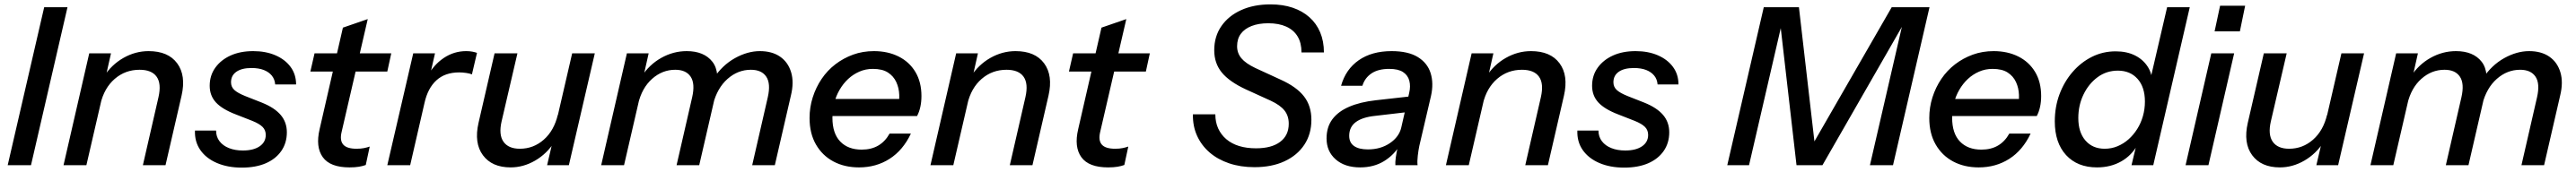

<svg xmlns="http://www.w3.org/2000/svg" viewBox="-20 -753 11720 784"><path d="M15 0 181 -720H287L121 0Z M269 0 386 -510H485L458 -390H463L373 0ZM630 0 701 -310Q715 -372 692.5 -403.5Q670 -435 615 -435Q550 -435 502 -393.5Q454 -352 437 -279L452 -403Q487 -458 541.5 -489Q596 -520 656 -520Q745 -520 786 -464.5Q827 -409 806 -317L733 0Z M1080 11Q1016 11 967 -10Q918 -31 891.5 -69Q865 -107 867 -158H963Q963 -130 978.5 -109.5Q994 -89 1021.5 -78Q1049 -67 1085 -67Q1133 -67 1161 -86Q1189 -105 1189 -138Q1189 -160 1174.5 -174.5Q1160 -189 1128 -202L1054 -231Q991 -255 962.5 -286Q934 -317 934 -362Q934 -409 959.5 -444.5Q985 -480 1029 -500Q1073 -520 1132 -520Q1189 -520 1233 -501Q1277 -482 1302 -448Q1327 -414 1327 -368H1232Q1230 -392 1216.5 -408.5Q1203 -425 1180 -434Q1157 -443 1124 -443Q1080 -443 1055.5 -426Q1031 -409 1031 -378Q1031 -357 1046 -343Q1061 -329 1096 -315L1172 -285Q1229 -262 1257 -229Q1285 -196 1285 -150Q1285 -101 1259.5 -64.5Q1234 -28 1188.5 -8.5Q1143 11 1080 11Z M1570 10Q1482 10 1448.5 -36.5Q1415 -83 1434 -164L1540 -627L1653 -666L1534 -151Q1525 -113 1541.5 -94Q1558 -75 1602 -75Q1622 -75 1636.5 -78Q1651 -81 1662 -85L1644 -1Q1631 4 1613 7Q1595 10 1570 10ZM1392 -427 1411 -510H1760L1742 -427Z M1742 0 1860 -510H1959L1930 -383H1934L1846 0ZM1911 -283 1925 -405Q1952 -457 1998.5 -488.5Q2045 -520 2101 -520Q2117 -520 2129.5 -517.5Q2142 -515 2150 -512L2127 -414Q2118 -418 2101 -420.5Q2084 -423 2069 -423Q2005 -423 1965.5 -387Q1926 -351 1911 -283Z M2303 10Q2218 10 2177 -45.5Q2136 -101 2157 -193L2230 -510H2334L2262 -200Q2248 -139 2270.5 -107Q2293 -75 2345 -75Q2407 -75 2454 -116.5Q2501 -158 2518 -231L2503 -107Q2468 -52 2414.5 -21Q2361 10 2303 10ZM2469 0 2497 -120H2493L2583 -510H2686L2568 0Z M2715 0 2832 -510H2931L2904 -390H2909L2819 0ZM3058 0 3129 -310Q3143 -372 3122 -403.5Q3101 -435 3052 -435Q2993 -435 2946.5 -393.5Q2900 -352 2883 -279L2898 -403Q2933 -458 2988 -489Q3043 -520 3104 -520Q3183 -520 3221 -471.5Q3259 -423 3234 -317L3161 0ZM3402 0 3473 -310Q3487 -372 3466 -403.5Q3445 -435 3396 -435Q3337 -435 3290 -393.5Q3243 -352 3224 -278L3226 -395Q3266 -456 3323.5 -488Q3381 -520 3437 -520Q3492 -520 3528.5 -495Q3565 -470 3579 -424Q3593 -378 3578 -317L3505 0Z M3888 10Q3822 10 3771.5 -17Q3721 -44 3692 -94.5Q3663 -145 3663 -215Q3663 -264 3677.5 -309.5Q3692 -355 3718 -393.5Q3744 -432 3780.5 -460Q3817 -488 3861 -504Q3905 -520 3956 -520Q4019 -520 4068 -495.5Q4117 -471 4144.5 -425Q4172 -379 4172 -315Q4172 -289 4167 -266Q4162 -243 4152 -224H3732L3749 -302H4096L4064 -256Q4072 -288 4071 -320Q4070 -352 4057.5 -379Q4045 -406 4019.5 -422.5Q3994 -439 3951 -439Q3918 -439 3889.5 -426.5Q3861 -414 3838.5 -393Q3816 -372 3799.5 -343.5Q3783 -315 3775 -282.5Q3767 -250 3767 -216Q3767 -145 3802.5 -108Q3838 -71 3900 -71Q3944 -71 3975.5 -89.5Q4007 -108 4027 -144H4124Q4088 -68 4027 -29Q3966 10 3888 10Z M4213 0 4330 -510H4429L4402 -390H4407L4317 0ZM4574 0 4645 -310Q4659 -372 4636.5 -403.5Q4614 -435 4559 -435Q4494 -435 4446 -393.5Q4398 -352 4381 -279L4396 -403Q4431 -458 4485.5 -489Q4540 -520 4600 -520Q4689 -520 4730 -464.5Q4771 -409 4750 -317L4677 0Z M5021 10Q4933 10 4899.5 -36.5Q4866 -83 4885 -164L4991 -627L5104 -666L4985 -151Q4976 -113 4992.5 -94Q5009 -75 5053 -75Q5073 -75 5087.5 -78Q5102 -81 5113 -85L5095 -1Q5082 4 5064 7Q5046 10 5021 10ZM4843 -427 4862 -510H5211L5193 -427Z M5687 9Q5624 9 5572 -8.5Q5520 -26 5483 -58Q5446 -90 5426 -134Q5406 -178 5407 -232H5509Q5509 -196 5522 -167.5Q5535 -139 5559 -118.5Q5583 -98 5617 -87.5Q5651 -77 5694 -77Q5765 -77 5804 -106.5Q5843 -136 5843 -189Q5843 -225 5823.5 -249.5Q5804 -274 5761 -294L5647 -346Q5572 -381 5538 -423Q5504 -465 5504 -524Q5504 -587 5536.5 -634Q5569 -681 5626.5 -707Q5684 -733 5760 -733Q5816 -733 5860.5 -718Q5905 -703 5937 -674.5Q5969 -646 5986 -605.5Q6003 -565 6003 -514H5901Q5901 -557 5883.5 -586.5Q5866 -616 5832 -631.5Q5798 -647 5750 -647Q5706 -647 5674 -634.5Q5642 -622 5625 -599Q5608 -576 5608 -542Q5608 -511 5627.5 -487.5Q5647 -464 5691 -443L5806 -390Q5879 -357 5912.5 -313.5Q5946 -270 5946 -207Q5946 -142 5914 -93.5Q5882 -45 5824 -18Q5766 9 5687 9Z M6328 0Q6327 -13 6330 -35.5Q6333 -58 6340 -88L6336 -89L6391 -330Q6398 -360 6391.5 -385Q6385 -410 6363 -424.5Q6341 -439 6300 -439Q6250 -439 6219.5 -418.5Q6189 -398 6178 -362H6081Q6102 -437 6161.5 -478.5Q6221 -520 6311 -520Q6386 -520 6430 -493Q6474 -466 6488.5 -419.5Q6503 -373 6490 -315L6437 -88Q6433 -69 6430 -43.5Q6427 -18 6429 0ZM6168 10Q6098 10 6056.5 -26.5Q6015 -63 6015 -122Q6015 -174 6041.5 -209.5Q6068 -245 6118 -266.5Q6168 -288 6239 -296L6408 -315L6391 -243L6237 -225Q6178 -219 6148 -196.5Q6118 -174 6118 -134Q6118 -103 6140 -87.5Q6162 -72 6203 -72Q6261 -72 6303 -100.5Q6345 -129 6355 -172L6351 -95Q6323 -47 6276.5 -18.5Q6230 10 6168 10Z M6558 0 6675 -510H6774L6747 -390H6752L6662 0ZM6919 0 6990 -310Q7004 -372 6981.5 -403.5Q6959 -435 6904 -435Q6839 -435 6791 -393.5Q6743 -352 6726 -279L6741 -403Q6776 -458 6830.5 -489Q6885 -520 6945 -520Q7034 -520 7075 -464.5Q7116 -409 7095 -317L7022 0Z M7369 11Q7305 11 7256 -10Q7207 -31 7180.5 -69Q7154 -107 7156 -158H7252Q7252 -130 7267.5 -109.5Q7283 -89 7310.5 -78Q7338 -67 7374 -67Q7422 -67 7450 -86Q7478 -105 7478 -138Q7478 -160 7463.5 -174.5Q7449 -189 7417 -202L7343 -231Q7280 -255 7251.5 -286Q7223 -317 7223 -362Q7223 -409 7248.5 -444.5Q7274 -480 7318 -500Q7362 -520 7421 -520Q7478 -520 7522 -501Q7566 -482 7591 -448Q7616 -414 7616 -368H7521Q7519 -392 7505.5 -408.5Q7492 -425 7469 -434Q7446 -443 7413 -443Q7369 -443 7344.5 -426Q7320 -409 7320 -378Q7320 -357 7335 -343Q7350 -329 7385 -315L7461 -285Q7518 -262 7546 -229Q7574 -196 7574 -150Q7574 -101 7548.5 -64.5Q7523 -28 7477.5 -8.5Q7432 11 7369 11Z M7838 0 8004 -720H8164L8244 -26H8187L8586 -720H8758L8592 0H8487L8643 -677H8659L8271 0H8153L8076 -671H8092L7937 0Z M8982 10Q8916 10 8865.5 -17Q8815 -44 8786 -94.5Q8757 -145 8757 -215Q8757 -264 8771.5 -309.5Q8786 -355 8812 -393.5Q8838 -432 8874.5 -460Q8911 -488 8955 -504Q8999 -520 9050 -520Q9113 -520 9162 -495.5Q9211 -471 9238.5 -425Q9266 -379 9266 -315Q9266 -289 9261 -266Q9256 -243 9246 -224H8826L8843 -302H9190L9158 -256Q9166 -288 9165 -320Q9164 -352 9151.5 -379Q9139 -406 9113.5 -422.5Q9088 -439 9045 -439Q9012 -439 8983.5 -426.5Q8955 -414 8932.5 -393Q8910 -372 8893.5 -343.5Q8877 -315 8869 -282.5Q8861 -250 8861 -216Q8861 -145 8896.5 -108Q8932 -71 8994 -71Q9038 -71 9069.5 -89.5Q9101 -108 9121 -144H9218Q9182 -68 9121 -29Q9060 10 8982 10Z M9677 0 9701 -100 9706 -96Q9679 -45 9630.5 -17.5Q9582 10 9520 10Q9431 10 9379.5 -46Q9328 -102 9328 -200Q9328 -266 9349.5 -323.5Q9371 -381 9409 -425Q9447 -469 9497 -494Q9547 -519 9605 -519Q9656 -519 9693.5 -500Q9731 -481 9752 -447Q9773 -413 9771 -368L9757 -367L9839 -720H9942L9776 0ZM9555 -75Q9586 -75 9613.5 -86.5Q9641 -98 9663.5 -118Q9686 -138 9703 -165Q9720 -192 9729 -224Q9738 -256 9738 -290Q9738 -356 9704.5 -393.5Q9671 -431 9615 -431Q9563 -431 9522.5 -401Q9482 -371 9458.5 -322Q9435 -273 9435 -215Q9435 -150 9467.5 -112.5Q9500 -75 9555 -75Z M9923 0 10040 -510H10144L10027 0ZM10055 -610 10080 -727H10194L10170 -610Z M10352 10Q10267 10 10226 -45.5Q10185 -101 10206 -193L10279 -510H10383L10311 -200Q10297 -139 10319.5 -107Q10342 -75 10394 -75Q10456 -75 10503 -116.5Q10550 -158 10567 -231L10552 -107Q10517 -52 10463.5 -21Q10410 10 10352 10ZM10518 0 10546 -120H10542L10632 -510H10735L10617 0Z M10764 0 10881 -510H10980L10953 -390H10958L10868 0ZM11107 0 11178 -310Q11192 -372 11171 -403.5Q11150 -435 11101 -435Q11042 -435 10995.5 -393.5Q10949 -352 10932 -279L10947 -403Q10982 -458 11037 -489Q11092 -520 11153 -520Q11232 -520 11270 -471.5Q11308 -423 11283 -317L11210 0ZM11451 0 11522 -310Q11536 -372 11515 -403.5Q11494 -435 11445 -435Q11386 -435 11339 -393.5Q11292 -352 11273 -278L11275 -395Q11315 -456 11372.5 -488Q11430 -520 11486 -520Q11541 -520 11577.5 -495Q11614 -470 11628 -424Q11642 -378 11627 -317L11554 0Z"/></svg>

Font: Instrument Sans Medium
Style: Italic
Weight: 500
Italic angle: -13°
Designer: Rodrigo Fuenzalida
Foundry: fragTYPE
Version: Version 1.000;gftools[0.9.28]